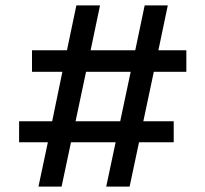

<svg xmlns="http://www.w3.org/2000/svg" viewBox="-20 -694 763 714"><path d="M462 0H375L410 -165H244L209 0H123L158 -165H51V-243H174L212 -427H99V-507H229L264 -674H352L317 -507H483L518 -674H604L569 -507H673V-427H552L513 -243H626V-165H497ZM427 -243 466 -427H300L261 -243Z"/></svg>

Font: Hind Vadodara Medium
Style: Regular
Weight: 500
Designer: Hitesh Malaviya
Foundry: Indian Type Foundry
Version: Version 1.001;PS 1.0;hotconv 1.0.86;makeotf.lib2.5.63406; tt